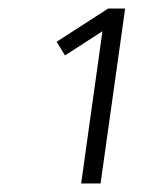

<svg xmlns="http://www.w3.org/2000/svg" viewBox="-20 -757 372 454"><path d="M275.9 -736.8 217.8 -323.2H171.9L222.2 -683.1L133.8 -626L113.8 -658.2L235.8 -736.8Z"/></svg>

Font: Fira Sans Compressed Light
Style: Italic
Weight: 300
Width: 3
Italic angle: -8°
Designer: Carrois Corporate & Edenspiekermann AG
Foundry: Carrois Corporate GbR & Edenspiekermann AG
Version: Version 4.203;PS 004.203;hotconv 1.0.88;makeotf.lib2.5.64775